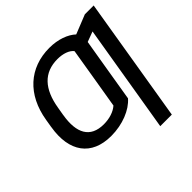

<svg xmlns="http://www.w3.org/2000/svg" viewBox="-231 -941 1351 1351"><g transform="rotate(-45 444.0 -266.0)"><path d="M591.6 -94.5 632.5 -342 671.5 -575.3 747.9 -603.7 613.6 204.5H728.7L882.8 -727.3H795.1L652 -670.1C609 -710.2 537.3 -737.2 451.3 -737.2C252.1 -737.2 112.2 -610.1 77.1 -395.2L76 -389.2L74.2 -377.8L67.8 -339.8L66.8 -332C31.6 -121.1 125 9.9 321 9.9C435 9.9 538.7 -32.7 591.6 -94.5ZM186.1 -332 187.1 -339.5 196.7 -395.2C223 -555.8 300.4 -641 436.1 -641C491.1 -641 538.4 -624.3 560.4 -595.5L524.5 -377.8L483.3 -131C449.6 -101.2 397.7 -85.2 342.7 -85.2C207.7 -85.2 160.5 -177.6 186.1 -332Z"/></g></svg>

Font: Magic Ui Pro Medium
Style: Italic
Weight: 500
Italic angle: -9.39999°
Designer: Stefan Endress, Andreas Faust
Version: Version 1.000;FEAKit 1.0